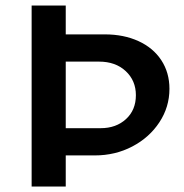

<svg xmlns="http://www.w3.org/2000/svg" viewBox="-20 -678 669 698"><path d="M596 -355Q596 -289 559.5 -233.5Q523 -178 461 -145.5Q399 -113 325 -113H219V0H95V-658H219V-553H361Q430 -553 483.5 -528.5Q537 -504 566.5 -459Q596 -414 596 -355ZM474 -332Q474 -385 437 -419.5Q400 -454 340 -454H219V-212H346Q402 -212 438 -245Q474 -278 474 -332Z"/></svg>

Font: Ysabeau SC
Style: Bold
Weight: 700
Designer: Christian Thalmann (Catharsis Fonts)
Version: Version 0.003